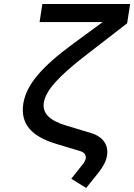

<svg xmlns="http://www.w3.org/2000/svg" viewBox="-20 -750 668 956"><path d="M409 186 470 110C494 80 509 51 513 24C521 -28 493 -70 432 -88L309 -125C226 -150 191 -186 198 -238C208 -300 270 -368 401 -470L613 -634L628 -730H191L177 -640H491L348 -535C185 -416 111 -327 96 -234C81 -135 134 -71 262 -33L381 3C400 9 409 22 407 39C405 47 401 57 392 68L335 140Z"/></svg>

Font: JetBrains Mono Medium
Style: Italic
Weight: 436
Italic angle: -9°
Monospace: yes
Designer: Philipp Nurullin, Konstantin Bulenkov
Foundry: JetBrains
Version: Version 2.305